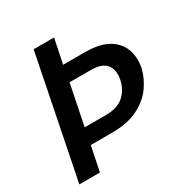

<svg xmlns="http://www.w3.org/2000/svg" viewBox="-162 -831 925 961"><g transform="rotate(-30 300.5 -350.0)"><path d="M312 -234Q378 -234 414.5 -266Q451 -298 462 -350Q473 -403 448.5 -435Q424 -467 359 -467H236L189 -234ZM584 -350Q573 -300 540 -252Q507 -204 446 -173Q385 -142 295 -142H171L142 0H23L163 -700H281L252 -559H378Q461 -559 510 -531Q559 -503 577 -455.5Q595 -408 584 -350Z"/></g></svg>

Font: Albert Sans SemiBold
Style: Italic
Weight: 600
Italic angle: -11.25°
Designer: Andreas Rasmussen
Foundry: a.Foundry
Version: Version 1.025